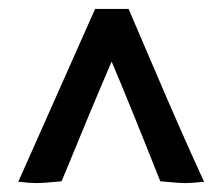

<svg xmlns="http://www.w3.org/2000/svg" viewBox="-20 -694 498 430"><path d="M21 -287 193 -674H268Q291 -621 322 -548Q388 -393 437 -287Q411 -284 395 -284Q379 -284 339 -288Q268 -467 230 -556Q191 -466 118 -288Q78 -284 62 -284Q46 -284 21 -287Z"/></svg>

Font: Oleo Script Swash Caps
Style: Regular
Weight: 400
Designer: Soytutype
Foundry: Soytutype
Version: Version 1.002